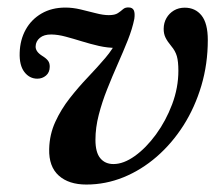

<svg xmlns="http://www.w3.org/2000/svg" viewBox="-20 -489 606 520"><path d="M542.8 -380.7Q542.8 -315.8 525.4 -257.1Q508 -198.4 477 -149.5Q445.9 -100.7 404.5 -64.7Q363 -28.7 314.5 -8.9Q265.9 10.8 214 10.8Q166.1 10.8 139.1 -13.5Q112 -37.8 113.2 -85.4Q114.1 -124.8 129.8 -159Q145.5 -193.2 169.1 -223.2Q192.6 -253.2 218.3 -280.1Q243.9 -307 265.3 -332.1Q286.6 -357.2 297.3 -381.3L296.1 -359.2Q271.7 -359.2 247.9 -364.6Q224 -370.1 201.5 -377.1Q178.9 -384.1 158 -389.7Q137.1 -395.4 118.8 -395.6Q99.1 -395.8 88 -386.5Q76.9 -377.3 76.5 -363.4Q75.9 -349.3 94.2 -337.8Q105.3 -331 110.1 -324.5Q114.9 -318.1 114.7 -308Q114.5 -292.7 104.5 -284.3Q94.5 -275.9 81.2 -275.9Q59.9 -275.9 46 -294Q32.1 -312.2 33.3 -346.2Q34.3 -381.1 49.6 -408.8Q65 -436.5 92.6 -452.5Q120.2 -468.5 157.3 -468.5Q176.7 -468.5 198.1 -463.5Q219.5 -458.4 239.6 -453.2Q259.6 -448 274.5 -448Q291.1 -448 299.2 -453.4Q307.3 -458.7 313.2 -464.1Q319.1 -469.4 329.1 -468.8Q339 -468.5 342.5 -460.9Q345.9 -453.3 343.8 -437.9Q338.4 -411.1 326.2 -380.3Q313.9 -349.5 299 -315.9Q284.1 -282.3 270.3 -247.5Q256.4 -212.7 247.5 -178.1Q238.5 -143.4 238.5 -110.3Q238.5 -76.2 251.6 -60.5Q264.6 -44.7 287.3 -44.7Q314.7 -44.7 345.2 -66.5Q375.7 -88.3 402.5 -125Q429.3 -161.7 446.2 -206.5Q463.1 -251.4 463.1 -297.5Q463.1 -322.4 459 -336.8Q454.8 -351.3 443.9 -364.1Q433.4 -376.7 428.3 -387.1Q423.1 -397.6 423.3 -411.3Q423.5 -427.5 430.9 -440.2Q438.2 -452.9 451 -460.6Q463.8 -468.2 480.3 -468.2Q509 -468.2 525.9 -447Q542.8 -425.8 542.8 -380.7Z"/></svg>

Font: Fraunces
Style: Italic
Weight: 900
Italic angle: -16°
Version: Version 1.000;[0bf87f6ff]